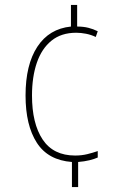

<svg xmlns="http://www.w3.org/2000/svg" viewBox="-20 -837 499 774"><path d="M291 -730Q316 -730 336 -725Q356 -720 374 -711L366 -688Q347 -697 326.5 -701Q306 -705 287 -705Q227 -705 187.5 -673Q148 -641 128.5 -584Q109 -527 109 -452Q109 -339 152 -274.5Q195 -210 283 -210Q309 -210 331.5 -215.5Q354 -221 374 -228V-202Q361 -196 340.5 -191Q320 -186 295 -184V-83H270V-184Q174 -191 128.5 -261.5Q83 -332 83 -452Q83 -576 130.5 -648.5Q178 -721 266 -730V-817H291Z"/></svg>

Font: Noto Sans Kannada UI Condensed Thin
Style: Regular
Weight: 100
Width: 3
Designer: Jelle Bosma - Monotype Design Team
Foundry: Monotype Imaging Inc.
Version: Version 2.005; ttfautohint (v1.8.4.7-5d5b)